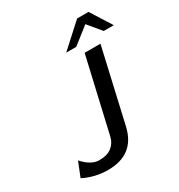

<svg xmlns="http://www.w3.org/2000/svg" viewBox="-211 -1047 1130 1209"><g transform="rotate(-30 354.0 -443.0)"><path d="M362 -753 529 -905H612L708 -753H635L556 -848L435 -753ZM45 -23 87 -128Q146 -62 205 -62Q264 -62 296.5 -88.5Q329 -115 338 -156L462 -694H577L454 -156Q411 19 222 19Q128 19 45 -23Z"/></g></svg>

Font: Coval
Style: Medium Italic
Weight: 500
Foundry: Context Ltd
Version: Version 001.000